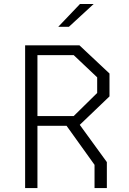

<svg xmlns="http://www.w3.org/2000/svg" viewBox="-20 -962 660 982"><path d="M108.5 0H171.5V-318.5H320.5L463.5 -119V0H526.5V-133L388 -323.5L540 -469V-586L386.5 -730H108.5ZM171.5 -368.5V-680H357L477 -566.5V-486.5L357 -368.5ZM278 -825 389 -941.5H459L332.5 -825Z"/></svg>

Font: Monaspace Krypton ExtraLight
Style: Regular
Weight: 200
Designer: Riley Cran & the Lettermatic Team
Foundry: Lettermatic
Version: Version 1.101 (Monaspace Krypton)